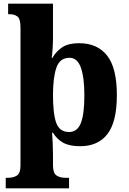

<svg xmlns="http://www.w3.org/2000/svg" viewBox="-20 -780 698 1040"><path d="M11 240V183H24Q53 183 72 170.5Q91 158 91 117V-631Q91 -678 74.5 -690.5Q58 -703 32 -703H24V-760H267V-576Q267 -550 265 -517Q263 -484 260 -467H264Q285 -503 318 -524.5Q351 -546 408 -546Q508 -546 560.5 -478.5Q613 -411 613 -265Q613 -120 562 -54Q511 12 414 12Q357 12 323 -6.5Q289 -25 267 -61H262Q264 -40 265.5 -4.5Q267 31 267 60V115Q267 157 285.5 170Q304 183 333 183H354V240ZM354 -65Q399 -65 418 -113.5Q437 -162 437 -263Q437 -360 418 -413.5Q399 -467 357 -467Q304 -467 285.5 -413.5Q267 -360 267 -265Q267 -162 285 -113.5Q303 -65 354 -65Z"/></svg>

Font: Noto Serif Lao ExtraBold
Style: Regular
Weight: 800
Designer: Monotype Design Team
Foundry: Monotype Imaging Inc.
Version: Version 2.003; ttfautohint (v1.8.4.7-5d5b)